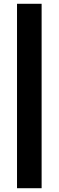

<svg xmlns="http://www.w3.org/2000/svg" viewBox="-20 -770 310 1015"><path d="M70 -750H200V225H70Z"/></svg>

Font: Teachers[wght]
Style: Regular
Weight: 400
Designer: Alfredo Marco Pradil & Chank Diesel
Version: Version 1.000;Glyphs 3.1.2 (3151)